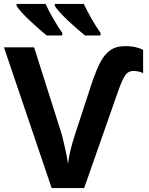

<svg xmlns="http://www.w3.org/2000/svg" viewBox="-20 -954 757 974"><path d="M657 -594Q629 -594 614 -570Q599 -546 583 -502L407 0H242L0 -714H153L294 -270Q305 -226 312 -194Q319 -162 325 -124Q330 -162 338.5 -196Q347 -230 360 -270L443 -524Q464 -587 485 -630.5Q506 -674 536.5 -697Q567 -720 615 -720Q647 -720 670.5 -714Q694 -708 706 -701V-583Q696 -588 683.5 -591Q671 -594 657 -594ZM405 -934Q421 -900 445 -858Q469 -816 490 -787V-774H411Q394 -788 371.5 -807.5Q349 -827 325.5 -849Q302 -871 284 -891Q266 -911 258 -924V-934ZM211 -934Q227 -900 251 -858Q275 -816 296 -787V-774H217Q200 -788 177.5 -807.5Q155 -827 131.5 -849Q108 -871 90 -891Q72 -911 64 -924V-934Z"/></svg>

Font: Noto IKEA Latin
Style: Bold
Weight: 700
Designer: Monotype Design Team
Foundry: Monotype Imaging Inc.
Version: Version 1.0